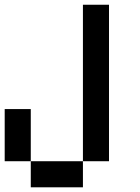

<svg xmlns="http://www.w3.org/2000/svg" viewBox="-20 -798 596 818"><path d="M444.4 -111.1H333.3V-777.8H444.4ZM333.3 0H111.1V-111.1H333.3ZM111.1 -111.1H0V-333.3H111.1Z"/></svg>

Font: Pixeloid Sans
Style: Regular
Weight: 400
Designer: GGBotNet
Foundry: GGBotNet
Version: 0.5